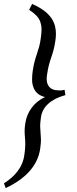

<svg xmlns="http://www.w3.org/2000/svg" viewBox="-60 -801 393 975"><path d="M268 -345C259 -344 255 -342 252 -342H238C193 -342 177 -368 177 -401C177 -408 178 -415 179 -422C190 -502 210 -516 221 -593C223 -605 224 -617 224 -628C224 -647 222 -676 203 -706C183 -736 151 -760 103 -781L88 -751C117 -732 135 -715 144 -692C152 -669 151 -652 151 -649C151 -636 149 -622 147 -606C139 -542 117 -517 106 -440C104 -426 103 -412 103 -400C103 -393 102 -374 112 -352C122 -330 140 -315 169 -308C113 -284 77 -231 69 -178C65 -153 65 -139 65 -131C65 -106 73 -77 64 -17C56 51 12 97 -40 130L-31 154C65 109 131 44 144 -45C148 -72 148 -84 148 -92C148 -108 144 -144 144 -159C144 -167 144 -179 148 -206C155 -257 197 -298 272 -318Z"/></svg>

Font: Oxford Ugaritic Clay
Style: Regular
Weight: 400
Designer: Jacob Thomas
Foundry: Bengal Creative Media Limited
Version: Version 1.000